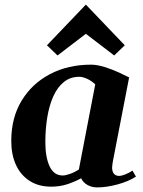

<svg xmlns="http://www.w3.org/2000/svg" viewBox="-20 -799 623 835"><path d="M402 16Q379.4 16 360.4 5.4Q341.4 -5.2 333 -23.6Q300.4 -6.4 269.4 3.2Q238.4 12.8 202.8 12.8Q147.6 12.8 108.6 -12.5Q69.6 -37.8 49.3 -82.2Q29 -126.6 29 -186Q29 -287 74.2 -361.4Q119.4 -435.8 197.8 -476.8Q276.2 -517.8 375.8 -517.8Q401.4 -517.8 434.3 -507.7Q467.2 -497.6 496.2 -484.2L541.6 -462.4L470.6 -96Q469.6 -89 468.6 -82Q467.6 -75 467.6 -70Q467.6 -52.8 475.5 -43.4Q483.4 -34 497.6 -34Q508.6 -34 524.9 -40.5Q541.2 -47 556.2 -57L571.2 -31Q539.2 -10 491.4 3Q443.6 16 402 16ZM252.8 -35.8Q265 -35.8 285.2 -43Q305.4 -50.2 323 -62L394.2 -432Q380 -446.2 360.3 -455.6Q340.6 -465 324.6 -465Q285.8 -465 257.8 -442.4Q229.8 -419.8 212.1 -380.6Q194.4 -341.4 185.8 -290Q177.2 -238.6 177.2 -181Q177.2 -115.2 195.8 -75.5Q214.4 -35.8 252.8 -35.8ZM230.2 -557.8 184.2 -602 353.4 -779 522.6 -602 476.6 -557.8 353.4 -652Z"/></svg>

Font: Wittgenstein
Style: Italic
Weight: 400
Italic angle: -11°
Designer: Jörg Drees
Foundry: Jörg Drees
Version: Version 1.500